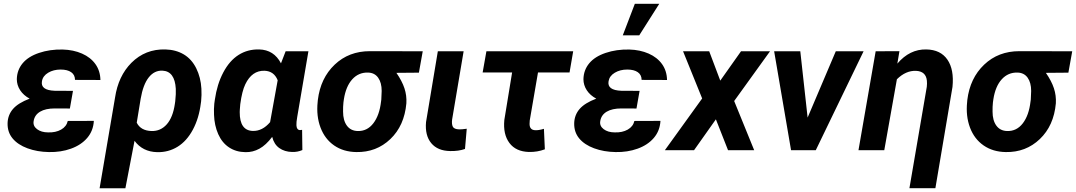

<svg xmlns="http://www.w3.org/2000/svg" viewBox="-20 -802 5744 1025"><path d="M20.5 -145.5Q22 -188.5 49.3 -220.2Q76.7 -252 138.2 -275.4Q105.5 -293 87.6 -320.3Q69.8 -347.7 69.8 -379.4Q70.8 -427.7 100.6 -463.9Q130.4 -500 188.2 -519.5Q246.1 -539.1 314.5 -537.6Q372.1 -536.1 418 -515.9Q463.9 -495.6 489.5 -459.7Q515.1 -423.8 516.1 -375L380.4 -375.5Q380.4 -402.3 360.1 -416.5Q339.8 -430.7 303.7 -430.7Q265.6 -430.7 237.3 -413.8Q209 -397 204.1 -369.1Q194.8 -320.3 272 -317.4L369.6 -316.9L353 -222.7L272.5 -223.1Q223.1 -223.1 194.1 -205.8Q165 -188.5 159.7 -156.2Q154.8 -129.9 177.7 -112.5Q200.7 -95.2 236.8 -95.2Q277.3 -93.8 306.2 -110.1Q335 -126.5 341.8 -156.2L481 -156.7Q478 -103.5 445.6 -65.7Q413.1 -27.8 358.9 -8.3Q304.7 11.2 241.2 9.8Q178.2 8.8 126.7 -10.3Q75.2 -29.3 47.1 -63.2Q19 -97.2 20.5 -145.5Z M594.2 -281.2Q611.3 -396 681.6 -466.8Q755.9 -541 862.8 -538.1Q918.9 -536.6 961.2 -511.5Q1003.4 -486.3 1027.6 -437.5Q1051.8 -388.7 1055.2 -328.6Q1057.1 -294.9 1053.7 -261.2L1052.2 -251Q1042.5 -171.4 1009.8 -110.1Q977.1 -48.8 928 -18.6Q878.9 11.7 818.8 10.3Q741.2 8.3 698.2 -50.3L649.4 203.1H511.7ZM710 -147Q731 -104.5 788.6 -102.5Q837.4 -101.1 870.4 -138.4Q903.3 -175.8 913.6 -248L915.5 -261.2Q919.9 -302.7 918.5 -328.1Q913.1 -421.4 847.7 -424.8Q804.2 -426.8 774.2 -388.9Q744.1 -351.1 731 -274.9Z M1626.5 -528.3 1566.9 -178.7Q1561.5 -148.4 1562.5 -133.3Q1563.5 -108.4 1581.5 -107.4Q1583.5 -106.9 1592.8 -108.9L1594.2 -1Q1568.8 10.3 1539.1 9.3Q1499 8.3 1470.9 -11.7Q1442.9 -31.7 1433.1 -71.3Q1399.9 -27.3 1364.7 -8.1Q1329.6 11.2 1290.5 10.3Q1240.7 9.8 1203.1 -14.9Q1165.5 -39.6 1145 -85.9Q1124.5 -132.3 1122.6 -189Q1121.1 -219.2 1124 -248.5L1127 -270Q1138.7 -352.1 1171.9 -415Q1205.1 -478 1253.7 -508.8Q1302.2 -539.6 1363.8 -538.1Q1442.4 -536.1 1480 -463.9L1504.9 -528.3ZM1262.7 -246.1 1260.3 -216.3 1259.8 -203.6Q1259.3 -105 1329.6 -103Q1380.9 -101.6 1421.9 -149.9L1462.4 -373.5Q1442.9 -422.4 1392.1 -424.3Q1325.2 -426.3 1289.6 -352.1Q1272 -315.9 1262.7 -246.1Z M2216.3 -414.1 2096.2 -413.1Q2126.5 -369.1 2139.2 -330.6Q2151.9 -292 2149.4 -250.5Q2138.7 -130.9 2064 -59.6Q1989.3 11.7 1882.3 9.8Q1813.5 8.8 1763.9 -25.4Q1714.4 -59.6 1691.2 -120.8Q1668 -182.1 1675.8 -257.3L1676.8 -268.1Q1690.9 -384.8 1766.6 -456.8Q1842.3 -528.8 1954.6 -528.8L2236.8 -528.3ZM1813.5 -255.4Q1811 -232.4 1811.5 -206.1Q1811.5 -159.2 1831.8 -131.3Q1852.1 -103.5 1889.6 -102.5Q1940.4 -101.1 1973.1 -143.8Q2005.9 -186.5 2014.2 -259.8L2015.6 -270L2017.6 -316.4Q2017.6 -360.8 1998.8 -387.2Q1980 -413.6 1944.8 -414.6Q1894.5 -416 1860.6 -378.7Q1826.7 -341.3 1815.9 -272.5Z M2455.1 -528.3 2393.6 -163.6Q2390.6 -138.7 2397.5 -125.5Q2404.3 -112.3 2430.7 -111.3Q2443.4 -110.8 2471.7 -114.7L2462.4 -6.8Q2428.2 5.4 2383.3 4.4Q2316.4 3.4 2282.2 -37.8Q2248 -79.1 2254.4 -150.4L2317.4 -528.3Z M3020.5 -415H2852.1L2808.1 -159.2L2807.1 -140.6Q2807.1 -108.4 2836.4 -106.9Q2854 -105.5 2883.8 -114.3L2888.7 -4.9Q2848.6 10.3 2803.7 9.3Q2733.9 7.3 2699.5 -38.8Q2665 -85 2672.4 -161.6L2713.9 -415H2556.6L2576.7 -528.3H3040Z M3045.4 -145.5Q3046.9 -188.5 3074.2 -220.2Q3101.6 -252 3163.1 -275.4Q3130.4 -293 3112.5 -320.3Q3094.7 -347.7 3094.7 -379.4Q3095.7 -427.7 3125.5 -463.9Q3155.3 -500 3213.1 -519.5Q3271 -539.1 3339.4 -537.6Q3397 -536.1 3442.9 -515.9Q3488.8 -495.6 3514.4 -459.7Q3540 -423.8 3541 -375L3405.3 -375.5Q3405.3 -402.3 3385 -416.5Q3364.7 -430.7 3328.6 -430.7Q3290.5 -430.7 3262.2 -413.8Q3233.9 -397 3229 -369.1Q3219.7 -320.3 3296.9 -317.4L3394.5 -316.9L3377.9 -222.7L3297.4 -223.1Q3248 -223.1 3219 -205.8Q3189.9 -188.5 3184.6 -156.2Q3179.7 -129.9 3202.6 -112.5Q3225.6 -95.2 3261.7 -95.2Q3302.2 -93.8 3331.1 -110.1Q3359.9 -126.5 3366.7 -156.2L3505.9 -156.7Q3502.9 -103.5 3470.5 -65.7Q3438 -27.8 3383.8 -8.3Q3329.6 11.2 3266.1 9.8Q3203.1 8.8 3151.6 -10.3Q3100.1 -29.3 3072 -63.2Q3043.9 -97.2 3045.4 -145.5ZM3369.1 -781.7H3499.5L3392.6 -613.3H3304.7Z M3825.2 -371.6 3936 -528.3H4090.8L3899.4 -262.7L4006.3 0H3866.7L3801.8 -165L3685.1 0H3529.3L3728.5 -276.4L3626.5 -528.3H3766.1Z M4291.5 -174.3 4441.9 -528.3H4590.3L4335 0H4203.1L4112.8 -528.3H4252.4Z M4781.7 -528.8 4770.5 -462.4Q4836.4 -540 4925.3 -538.1Q5001.5 -536.6 5037.8 -483.6Q5074.2 -430.7 5064.9 -337.9L4973.6 202.6H4835L4927.7 -338.4Q4929.7 -356 4928.2 -371.1Q4923.3 -421.4 4870.1 -423.8Q4815.9 -425.8 4768.1 -378.9L4700.7 0H4563L4654.8 -528.3Z M5683.6 -414.1 5563.5 -413.1Q5593.8 -369.1 5606.4 -330.6Q5619.1 -292 5616.7 -250.5Q5606 -130.9 5531.2 -59.6Q5456.5 11.7 5349.6 9.8Q5280.8 8.8 5231.2 -25.4Q5181.6 -59.6 5158.4 -120.8Q5135.3 -182.1 5143.1 -257.3L5144 -268.1Q5158.2 -384.8 5233.9 -456.8Q5309.6 -528.8 5421.9 -528.8L5704.1 -528.3ZM5280.8 -255.4Q5278.3 -232.4 5278.8 -206.1Q5278.8 -159.2 5299.1 -131.3Q5319.3 -103.5 5356.9 -102.5Q5407.7 -101.1 5440.4 -143.8Q5473.1 -186.5 5481.4 -259.8L5482.9 -270L5484.9 -316.4Q5484.9 -360.8 5466.1 -387.2Q5447.3 -413.6 5412.1 -414.6Q5361.8 -416 5327.9 -378.7Q5293.9 -341.3 5283.2 -272.5Z"/></svg>

Font: RobotoInd
Style: Bold Italic
Weight: 700
Italic angle: -12°
Designer: Google
Version: Version 2.001150; 2014